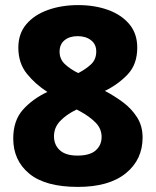

<svg xmlns="http://www.w3.org/2000/svg" viewBox="-20 -722 612 754"><path d="M287 -702Q352 -702 404.5 -683Q457 -664 488 -627Q519 -590 519 -535Q519 -470 482 -430.5Q445 -391 392 -365Q430 -345 463.5 -320Q497 -295 518.5 -261Q540 -227 540 -182Q540 -95 474 -41.5Q408 12 286 12Q158 12 95 -40Q32 -92 32 -178Q32 -248 69.5 -290.5Q107 -333 166 -361Q119 -391 85.5 -432.5Q52 -474 52 -535Q52 -590 83.5 -627Q115 -664 168.5 -683Q222 -702 287 -702ZM285 -580Q253 -580 233.5 -564Q214 -548 214 -519Q214 -490 234.5 -470.5Q255 -451 287 -435Q315 -449 336.5 -468.5Q358 -488 358 -520Q358 -548 337.5 -564Q317 -580 285 -580ZM192 -187Q192 -153 215 -132Q238 -111 284 -111Q333 -111 356 -131.5Q379 -152 379 -184Q379 -217 355 -241Q331 -265 296 -284L281 -292Q240 -272 216 -246.5Q192 -221 192 -187Z"/></svg>

Font: Noto Sans Kannada ExtraBold
Style: Regular
Weight: 800
Designer: Jelle Bosma - Monotype Design Team
Foundry: Monotype Imaging Inc.
Version: Version 2.005; ttfautohint (v1.8.4.7-5d5b)